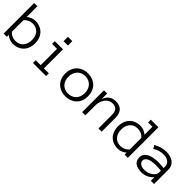

<svg xmlns="http://www.w3.org/2000/svg" viewBox="222 -1728 2831 2831"><g transform="rotate(45 1637.5 -313.0)"><path d="M455.1 -227.1Q455.1 -174.8 439 -130.9Q422.9 -86.9 392.8 -55.4Q362.8 -23.9 320.3 -6.3Q277.8 11.2 225.1 11.2Q188 11.2 154.1 -2Q120.1 -15.1 90.8 -41V0H23.9V-637.2H90.8V-413.1Q120.1 -438 154.1 -451.9Q188 -465.8 225.1 -465.8Q277.8 -465.8 320.3 -448Q362.8 -430.2 392.8 -398.7Q422.9 -367.2 439 -323Q455.1 -278.8 455.1 -227.1ZM387.2 -227.1Q387.2 -266.1 377.2 -299.1Q367.2 -332 346.7 -356.4Q326.2 -380.9 295.7 -395Q265.1 -409.2 225.1 -409.2Q147.9 -409.2 90.8 -348.1V-105Q120.1 -73.2 153.6 -59.6Q187 -45.9 225.1 -45.9Q265.1 -45.9 295.2 -60.1Q325.2 -74.2 345.7 -98.6Q366.2 -123 376.7 -156Q387.2 -189 387.2 -227.1Z M818.8 -545.9H728V-637.2H818.8ZM909.7 0H636.7V-57.1H739.7V-397.9H636.7V-455.1H807.1V-57.1H909.7Z M1558.6 -226.1Q1558.6 -172.9 1541.7 -129.4Q1524.9 -85.9 1493.4 -54.9Q1461.9 -23.9 1418 -6.3Q1374 11.2 1319.8 11.2Q1266.6 11.2 1222.7 -6.3Q1178.7 -23.9 1147.2 -54.9Q1115.7 -85.9 1098.9 -129.4Q1082 -172.9 1082 -226.1Q1082 -277.8 1098.9 -322.5Q1115.7 -367.2 1147.2 -398.7Q1178.7 -430.2 1222.7 -448Q1266.6 -465.8 1319.8 -465.8Q1374 -465.8 1418 -448Q1461.9 -430.2 1493.4 -398.7Q1524.9 -367.2 1541.7 -322.5Q1558.6 -277.8 1558.6 -226.1ZM1491.7 -226.1Q1491.7 -265.1 1480.2 -298.1Q1468.8 -331.1 1446.3 -356Q1423.8 -380.9 1391.8 -395Q1359.9 -409.2 1319.8 -409.2Q1279.8 -409.2 1247.8 -395Q1215.8 -380.9 1193.8 -356Q1171.9 -331.1 1160.4 -298.1Q1148.9 -265.1 1148.9 -226.1Q1148.9 -187 1160.4 -154.1Q1171.9 -121.1 1193.8 -97.2Q1215.8 -73.2 1247.8 -59.6Q1279.8 -45.9 1319.8 -45.9Q1359.9 -45.9 1391.8 -59.6Q1423.8 -73.2 1446.3 -97.2Q1468.8 -121.1 1480.2 -154.1Q1491.7 -187 1491.7 -226.1Z M2068.8 0H2001.5V-280.8Q2001.5 -341.8 1975.1 -375.5Q1948.7 -409.2 1889.6 -409.2Q1852.5 -409.2 1822.5 -392.1Q1792.5 -375 1771.5 -346.4Q1750.5 -317.9 1739.5 -281Q1728.5 -244.1 1728.5 -204.1V0H1661.6V-455.1H1728.5V-340.8Q1776.9 -465.8 1900.9 -465.8Q2068.8 -465.8 2068.8 -280.8Z M2614.7 0H2547.4V-42Q2518.6 -16.1 2484.1 -2.4Q2449.7 11.2 2413.6 11.2Q2359.4 11.2 2316.4 -6.3Q2273.4 -23.9 2243.9 -55.4Q2214.4 -86.9 2198.5 -130.9Q2182.6 -174.8 2182.6 -227.1Q2182.6 -278.8 2198.5 -323Q2214.4 -367.2 2243.9 -398.7Q2273.4 -430.2 2316.4 -448Q2359.4 -465.8 2413.6 -465.8Q2449.7 -465.8 2484.1 -452.9Q2518.6 -439.9 2547.4 -414.1V-580.1H2456.5V-637.2H2614.7ZM2547.4 -349.1Q2518.6 -380.9 2484.6 -395Q2450.7 -409.2 2412.6 -409.2Q2372.6 -409.2 2342 -395Q2311.5 -380.9 2291 -356.4Q2270.5 -332 2260 -299.1Q2249.5 -266.1 2249.5 -227.1Q2249.5 -188 2260 -155Q2270.5 -122.1 2291 -97.7Q2311.5 -73.2 2342 -59.1Q2372.6 -44.9 2412.6 -44.9Q2489.7 -44.9 2547.4 -106Z M2728.5 -123Q2728.5 -166 2750 -195.1Q2771.5 -224.1 2806.4 -241Q2841.3 -257.8 2886.5 -265.4Q2931.6 -272.9 2978.5 -272.9Q2996.6 -272.9 3011 -272.5Q3025.4 -272 3038.3 -271Q3051.3 -270 3064.5 -268.6Q3077.6 -267.1 3093.3 -265.1V-297.9Q3093.3 -331.1 3078.9 -352.5Q3064.5 -374 3043.5 -386.5Q3022.5 -398.9 2999.5 -404.1Q2976.6 -409.2 2960.4 -409.2Q2909.7 -409.2 2866.7 -395.5Q2823.7 -381.8 2786.6 -358.9L2756.3 -409.2Q2797.4 -434.1 2848.4 -450Q2899.4 -465.8 2960.4 -465.8Q2997.6 -465.8 3033.4 -456.3Q3069.3 -446.8 3097.9 -427Q3126.5 -407.2 3143.6 -375Q3160.6 -342.8 3160.6 -297.9V0H3093.3V-76.2Q3075.7 -54.2 3053.5 -37.6Q3031.2 -21 3006.8 -10.5Q2982.4 0 2958 5.6Q2933.6 11.2 2911.6 11.2Q2821.3 11.2 2774.9 -23.4Q2728.5 -58.1 2728.5 -123ZM2911.6 -45.9Q2953.6 -45.9 2987.1 -58.3Q3020.5 -70.8 3043.9 -89.4Q3067.4 -107.9 3080.3 -128.9Q3093.3 -149.9 3093.3 -167V-210Q3060.5 -214.8 3030.5 -215.3Q3000.5 -215.8 2978.5 -215.8Q2942.4 -215.8 2908.9 -210.9Q2875.5 -206.1 2850.6 -195.1Q2825.7 -184.1 2810.5 -166.5Q2795.4 -148.9 2795.4 -123Q2795.4 -94.2 2823.5 -70.1Q2851.6 -45.9 2911.6 -45.9Z"/></g></svg>

Font: Anonymous Pro
Style: Regular
Weight: 400
Monospace: yes
Designer: Mark Simonson
Version: Version 1.002